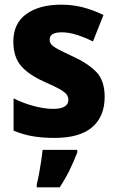

<svg xmlns="http://www.w3.org/2000/svg" viewBox="-20 -579 501 820"><path d="M427 -165Q427 -82 374 -36Q321 10 213 10Q162 10 120.5 3Q79 -4 38 -21V-159Q79 -138 125 -126Q171 -114 207 -114Q272 -114 272 -153Q272 -165 264.5 -175.5Q257 -186 234.5 -198.5Q212 -211 167 -231Q102 -260 69.5 -298Q37 -336 37 -402Q37 -479 92.5 -519Q148 -559 241 -559Q290 -559 333 -548Q376 -537 422 -515L377 -402Q343 -419 308.5 -430Q274 -441 244 -441Q192 -441 192 -410Q192 -398 199.5 -389Q207 -380 228.5 -368.5Q250 -357 293 -337Q356 -308 391.5 -271.5Q427 -235 427 -165ZM310 72Q296 109 278 146Q260 183 235 221H137V208Q142 189 147 162Q152 135 156 108Q160 81 162 61H310Z"/></svg>

Font: Noto Sans Devanagari SemiCondensed ExtraBold
Style: Regular
Weight: 800
Width: 4
Designer: Jelle Bosma - Monotype Design Team
Foundry: Monotype Imaging Inc.
Version: Version 2.004; ttfautohint (v1.8.4.7-5d5b)